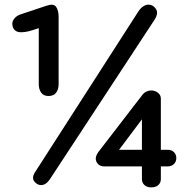

<svg xmlns="http://www.w3.org/2000/svg" viewBox="-20 -802 834 832"><path d="M190 -386Q169 -386 158.5 -400.5Q148 -415 148 -437V-680L120 -671Q89 -661 66.5 -662.5Q44 -664 36 -684Q29 -704 40 -719Q51 -734 70 -740L181 -777Q212 -788 223 -772.5Q234 -757 234 -729V-437Q234 -415 223.5 -400.5Q213 -386 190 -386ZM158 0Q141 0 129 -15.5Q117 -31 130 -53L580 -753Q590 -768 601.5 -775Q613 -782 623 -782Q643 -782 655.5 -763.5Q668 -745 650 -717L196 -25Q179 0 158 0ZM635 10Q617 10 606 0Q595 -10 595 -26V-81H431Q415 -81 405 -91Q395 -101 395 -115Q395 -127 406 -143L597 -391Q605 -401 615 -405.5Q625 -410 635 -410Q652 -410 664.5 -400Q677 -390 677 -375V-153H708Q723 -153 733.5 -143Q744 -133 744 -117Q744 -101 733.5 -91Q723 -81 708 -81H677V-26Q677 -10 666 0Q655 10 635 10ZM496 -153H595V-285Z"/></svg>

Font: Comfortaa
Style: Bold
Weight: 700
Designer: Johan Aakerlund
Foundry: Johan Aakerlund
Version: Version 3.104; ttfautohint (v1.8.1.43-b0c9)